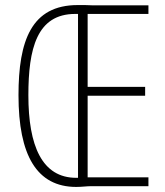

<svg xmlns="http://www.w3.org/2000/svg" viewBox="-20 -735 653 758"><path d="M287 -715C104 -715 53 -575 53 -359C53 -122 125 3 281 3C304 3 322 0 340 0H566V-35H326V-357H553V-392H326V-680H566V-714H344C326 -715 314 -715 287 -715ZM277 -680C281 -680 285 -680 288 -680V-33C285 -33 285 -33 281 -33C146 -33 92 -159 92 -359C92 -542 125 -680 277 -680Z"/></svg>

Font: Noto Sans Kannada ExtraCondensed ExtraLight
Style: Regular
Weight: 200
Width: 2
Designer: Jelle Bosma - Monotype Design Team
Foundry: Monotype Imaging Inc.
Version: Version 2.005